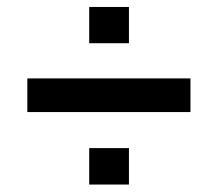

<svg xmlns="http://www.w3.org/2000/svg" viewBox="-20 -604 620 538"><path d="M341.3 -189V-86.9H230V-189ZM341.3 -584.5V-482.9H230V-584.5ZM513.7 -384.3V-290H56.6V-384.3Z"/></svg>

Font: Ufes Sans Medium
Style: Regular
Weight: 500
Designer: Ricardo Esteves & Filipe Motta
Foundry: ProDesignUfes - Ricardo Esteves, Filipe Motta (This is a derivative work, based on Roboto family, by Christian Robertson
Version: Version 2.0